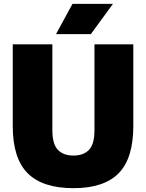

<svg xmlns="http://www.w3.org/2000/svg" viewBox="-20 -971 762 1001"><path d="M363 10Q201.5 10 124 -68Q46.5 -146 46.5 -313.5V-740H253V-292Q253 -219.5 281.8 -189.8Q310.5 -160 363 -160Q415.5 -160 444 -189.8Q472.5 -219.5 472.5 -292V-740H675V-313.5Q675 -146 598.8 -68Q522.5 10 363 10ZM272 -793 358 -951H569L453.5 -793Z"/></svg>

Font: Encode Sans SemiCondensed SemiCondensed Black
Style: Regular
Weight: 900
Width: 4
Designer: Multiple Designers
Foundry: Impallari Type
Version: Version 3.000; ttfautohint (v1.8.3) -l 8 -r 50 -G 200 -x 14 